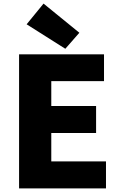

<svg xmlns="http://www.w3.org/2000/svg" viewBox="-20 -1047 670 1067"><path d="M86 0H569V-150H265V-308H514V-458H265V-596H558V-745H86ZM343 -776 421 -865 222 -1027 128 -912Z"/></svg>

Font: Noto Sans KR Black
Style: Regular
Weight: 900
Designer: Ryoko NISHIZUKA 西塚涼子 (kana, bopomofo & ideographs); Paul D. Hunt (Latin, Greek & Cyrillic); Sandoll Communications 산돌커뮤니
Foundry: Adobe
Version: Version 2.004;hotconv 1.0.118;makeotfexe 2.5.65603